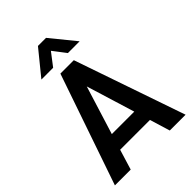

<svg xmlns="http://www.w3.org/2000/svg" viewBox="-259 -1027 1143 1143"><g transform="rotate(-45 313.0 -455.5)"><path d="M439 -128H188L149 0H16L257 -700H370L611 0H478ZM408 -229 314 -535 219 -229ZM279 -911H347L474 -755H375L313 -836L251 -755H152Z"/></g></svg>

Font: Sarabun SemiBold
Style: Regular
Weight: 600
Designer: Suppakit Chalermlarp | Katatrad Co.,Ltd.
Foundry: Cadson Demak Co.,Ltd.
Version: Version 1.000; ttfautohint (v1.6)